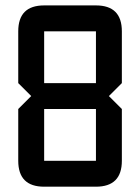

<svg xmlns="http://www.w3.org/2000/svg" viewBox="-20 -704 528 724"><path d="M48.8 -585.9Q48.8 -683.6 146.5 -683.6H341.8Q439.5 -683.6 439.5 -585.9V-390.6L390.6 -341.8L439.5 -293V-97.7Q439.5 0 341.8 0H146.5Q48.8 0 48.8 -97.7V-293L97.7 -341.8L48.8 -390.6ZM146.5 -585.9V-390.6H341.8V-585.9ZM341.8 -293H146.5V-97.7H341.8Z"/></svg>

Font: BabelStone Runic Beorhtric
Style: Regular
Weight: 400
Designer: Andrew West
Foundry: BabelStone
Version: Version 7.004;November 9, 2023